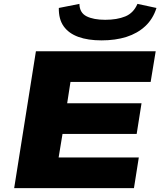

<svg xmlns="http://www.w3.org/2000/svg" viewBox="-20 -969 826 989"><path d="M53 0 165 -705H782L756 -547H343L326 -437H709L684 -279H302L282 -158H695L670 0ZM503 -761Q433 -761 383.5 -779Q334 -797 308 -833.5Q282 -870 283 -928L389 -949Q390 -903 426 -885Q462 -867 522 -867Q583 -867 625.5 -884.5Q668 -902 688 -949L786 -928Q768 -871 728 -834Q688 -797 631.5 -779Q575 -761 503 -761Z"/></svg>

Font: Nunito Sans 10pt Expanded Black
Style: Italic
Weight: 900
Width: 7
Italic angle: -9°
Designer: Vernon Adams
Foundry: Vernon Adams
Version: Version 3.101;gftools[0.9.27]